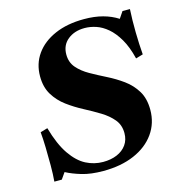

<svg xmlns="http://www.w3.org/2000/svg" viewBox="-103 -772 817 873"><g transform="rotate(-15 305.0 -335.0)"><path d="M251 -545Q251 -508 273 -482.5Q295 -457 329.5 -437.5Q364 -418 403 -398.5Q442 -379 476.5 -354Q511 -329 533 -293Q555 -257 555 -204Q555 -141 520.5 -92.5Q486 -44 423.5 -17Q361 10 277 10Q219 10 177 -2.5Q135 -15 105 -31L84 -1H49Q52 -35 52 -77.5Q52 -120 51 -161.5Q50 -203 47 -234L81 -244Q104 -163 136.5 -116Q169 -69 207 -49.5Q245 -30 287 -30Q324 -30 352.5 -42Q381 -54 397.5 -77Q414 -100 414 -132Q414 -170 392 -196.5Q370 -223 335.5 -244Q301 -265 262 -285.5Q223 -306 188.5 -331.5Q154 -357 132 -393Q110 -429 110 -480Q110 -539 142 -584Q174 -629 232.5 -654.5Q291 -680 370 -680Q419 -680 458 -669.5Q497 -659 528 -639L549 -670H584Q581 -619 582 -561Q583 -503 587 -456L553 -446Q539 -503 517 -540.5Q495 -578 469 -600Q443 -622 415.5 -631Q388 -640 362 -640Q314 -640 282.5 -614.5Q251 -589 251 -545Z"/></g></svg>

Font: Brygada 1918
Style: Italic
Weight: 400
Italic angle: -8°
Designer: Mateusz Machalski | Borys Kosmynka | Przemek Hoffer
Foundry: NIEPODLEGLA 2018
Version: Version 3.006